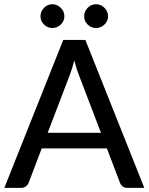

<svg xmlns="http://www.w3.org/2000/svg" viewBox="-20 -912 722 932"><path d="M680.5 0H598.5Q584.5 0 575.5 -7Q566.5 -14 562.5 -24.5L499 -191.5H182.5L119 -24.5Q115.5 -15 106 -7.5Q96.5 0 83 0H1L287 -718H394.5ZM470 -267.5 363.5 -546.5Q352 -575 340.5 -618.5Q329.5 -575 318 -546L211.5 -267.5ZM446.5 -776Q422.5 -776 405.5 -792.8Q388.5 -809.5 388.5 -833Q388.5 -856.5 405.5 -874Q422.5 -891.5 446.5 -891.5Q469.5 -891.5 487 -874Q504.5 -856.5 504.5 -833Q504.5 -809.5 487 -792.8Q469.5 -776 446.5 -776ZM233.5 -776Q211 -776 193.8 -792.8Q176.5 -809.5 176.5 -833Q176.5 -856.5 193.8 -874Q211 -891.5 233.5 -891.5Q257.5 -891.5 275 -874Q292.5 -856.5 292.5 -833Q292.5 -809.5 275 -792.8Q257.5 -776 233.5 -776Z"/></svg>

Font: Verano Sans Medium
Style: Regular
Weight: 500
Designer: Lukasz Dziedzic with Adam Twardoch and Botio Nikoltchev
Foundry: tyPoland Lukasz Dziedzic
Version: Version 3.001;December 28, 2019;FontCreator 12.0.0.2547 64-b